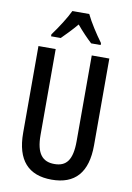

<svg xmlns="http://www.w3.org/2000/svg" viewBox="-102 -1003 740 1075"><g transform="rotate(10 268.5 -465.0)"><path d="M316 -940H220C201 -899 161 -837 127 -791V-780H182C204 -802 238 -836 268 -872C297 -837 328 -805 355 -780H409V-791C375 -837 337 -896 316 -940ZM470 -221V-714H370V-227C370 -119 337 -79 269 -79C202 -79 165 -119 165 -226V-714H67V-221C67 -65 137 10 269 10C401 10 470 -65 470 -221Z"/></g></svg>

Font: Noto Sans Sinhala UI ExtraCondensed Medium
Style: Regular
Weight: 500
Width: 2
Designer: Jelle Bosma - Monotype Design Team
Foundry: Monotype Imaging Inc.
Version: Version 2.006